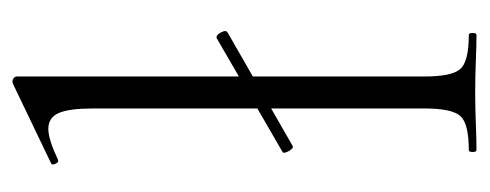

<svg xmlns="http://www.w3.org/2000/svg" viewBox="-252 -512 765 300"><g transform="rotate(-90 130.0 -362.5)"><path d="M51 -287Q49 -286 46 -289.5Q43 -293 41.5 -297.5Q40 -302 42 -303L220 -406Q223 -407 226 -403.5Q229 -400 230.5 -395.5Q232 -391 229 -389ZM45 0Q42 0 42 -6Q42 -12 45 -12Q86 -12 98 -25Q110 -38 110 -81V-600Q110 -636 103 -652.5Q96 -669 78 -669Q62 -669 30 -654Q26 -652 23.5 -658Q21 -664 25 -665L148 -724Q150 -725 153 -725Q155 -725 157.5 -723Q160 -721 160 -718V-81Q160 -39 171.5 -25.5Q183 -12 225 -12Q228 -12 228 -6Q228 0 225 0Q208 0 184.5 -1Q161 -2 135 -2Q110 -2 86 -1Q62 0 45 0Z"/></g></svg>

Font: Cormorant Infant Light
Style: Regular
Weight: 300
Designer: Christian Thalmann (Catharsis Fonts)
Foundry: Catharsis Fonts
Version: Version 4.001